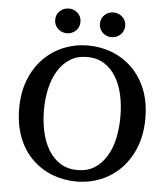

<svg xmlns="http://www.w3.org/2000/svg" viewBox="-59 -915 857 983"><g transform="rotate(5 370.0 -423.5)"><path d="M370 16Q304 16 245 -7Q186 -30 141 -74.5Q96 -119 71 -184Q46 -249 46 -332Q46 -414 71.5 -479Q97 -544 141.5 -589.5Q186 -635 245 -659Q304 -683 370 -683Q436 -683 494.5 -660Q553 -637 598 -592.5Q643 -548 668.5 -484Q694 -420 694 -336Q694 -254 668.5 -189Q643 -124 598.5 -78Q554 -32 495 -8Q436 16 370 16ZM370 -43Q421 -43 457.5 -66Q494 -89 518.5 -129Q543 -169 554.5 -221.5Q566 -274 566 -334Q566 -393 554.5 -445.5Q543 -498 518.5 -538Q494 -578 457.5 -601Q421 -624 370 -624Q320 -624 283 -601Q246 -578 221.5 -538Q197 -498 185 -446Q173 -394 173 -334Q173 -275 185 -222Q197 -169 221.5 -129Q246 -89 283 -66Q320 -43 370 -43ZM255 -736Q229 -736 209.5 -754Q190 -772 190 -800Q190 -827 209.5 -845Q229 -863 255 -863Q282 -863 301 -845Q320 -827 320 -800Q320 -772 301 -754Q282 -736 255 -736ZM485 -736Q458 -736 439 -754Q420 -772 420 -800Q420 -827 439 -845Q458 -863 485 -863Q511 -863 530.5 -845Q550 -827 550 -800Q550 -772 530.5 -754Q511 -736 485 -736Z"/></g></svg>

Font: Source Serif 4 Medium
Style: Regular
Weight: 500
Designer: Frank Grießhammer
Foundry: Adobe Systems Incorporated
Version: Version 4.004;hotconv 1.0.116;makeotfexe 2.5.65601